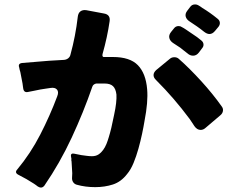

<svg xmlns="http://www.w3.org/2000/svg" viewBox="-20 -823 1040 869"><path d="M904 -679Q888 -692 871.5 -703.5Q855 -715 838 -726Q824 -735 820.5 -748Q817 -761 828 -775L841 -792Q849 -803 863 -803Q870 -803 876 -800Q881 -797 886 -794Q891 -791 896 -787Q914 -776 931 -764Q948 -752 965 -738Q974 -731 975 -721Q976 -711 969 -702L954 -684Q942 -669 928 -669Q917 -669 904 -679ZM151 21Q147 18 142.5 14.5Q138 11 133 8Q116 -3 99.5 -12.5Q83 -22 65 -31Q44 -41 58 -56Q118 -128 162 -213.5Q206 -299 239 -387Q247 -407 238 -417.5Q229 -428 209 -425Q197 -423 185.5 -421.5Q174 -420 163 -418Q147 -415 133.5 -412Q120 -409 108 -407Q88 -402 85 -423Q84 -428 83.5 -433.5Q83 -439 82 -445L72 -497Q70 -502 69 -507Q68 -512 67 -517Q60 -536 81 -538L202 -548L270 -552Q281 -553 289 -559.5Q297 -566 299 -576Q322 -660 332 -747Q334 -764 344 -771.5Q354 -779 370 -777L450 -762Q481 -757 476 -726Q471 -691 463 -654Q455 -617 444 -578Q441 -563 454 -565H491Q568 -565 604 -528Q640 -491 646 -419Q651 -362 634 -275Q630 -250 623 -217Q616 -184 606.5 -150Q597 -116 584.5 -85.5Q572 -55 555 -35Q528 0 491 12Q454 24 411 24Q366 24 327 13Q317 10 311.5 2Q306 -6 306 -16L307 -39L304 -90Q304 -94 303 -95V-107Q302 -108 302 -112Q297 -132 318 -127L348 -121Q362 -119 374 -117.5Q386 -116 396 -116Q414 -116 426 -124Q438 -132 447 -144.5Q456 -157 462 -172Q468 -187 472 -201Q484 -239 496 -301Q503 -333 505.5 -356Q508 -379 507 -395Q504 -421 491.5 -433Q479 -445 453 -445H416Q410 -444 405 -440.5Q400 -437 398 -431Q358 -315 304.5 -200Q251 -85 181 17Q174 26 165 26Q159 26 151 21ZM829 -581Q821 -587 813 -593.5Q805 -600 796 -607Q788 -612 780 -617.5Q772 -623 764 -628Q750 -637 746.5 -650.5Q743 -664 754 -678L767 -694Q775 -705 788 -705Q797 -705 802 -701Q807 -699 812 -695.5Q817 -692 822 -689L872 -655Q884 -645 891 -640Q900 -633 901 -623Q902 -613 895 -605L880 -585Q869 -571 854 -571Q840 -571 829 -581ZM860 -252Q855 -260 849.5 -268Q844 -276 838 -285Q803 -332 766 -375Q729 -418 687 -460Q675 -471 675 -483Q675 -495 687 -506L749 -557Q757 -564 769 -564Q782 -564 790 -556Q814 -535 840 -509Q866 -483 891.5 -455Q917 -427 940.5 -398Q964 -369 983 -342Q991 -332 989 -320.5Q987 -309 977 -301L910 -244Q900 -235 888 -235Q872 -235 860 -252Z"/></svg>

Font: Higure Gothic Black
Style: Regular
Weight: 900
Designer: Yoshimichi Ohira
Foundry: Positype
Version: Version 1.000